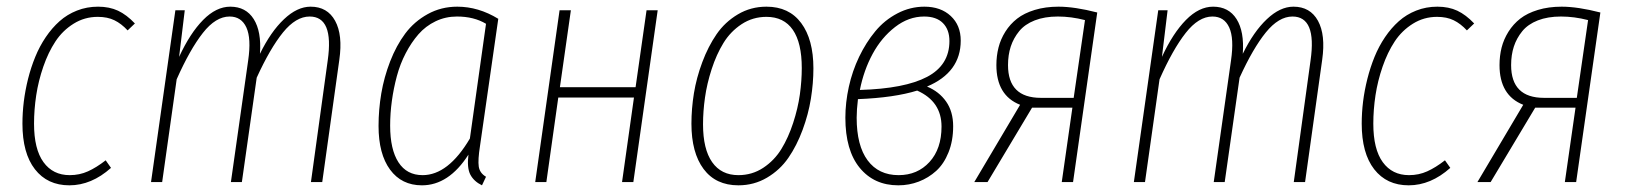

<svg xmlns="http://www.w3.org/2000/svg" viewBox="-20 -551 4918 581"><path d="M388.2 -480 366.2 -459Q347.2 -479.5 326.2 -489.7Q305.2 -500 275.9 -500Q235.8 -500 202.6 -479.2Q169.4 -458.5 147.7 -425.5Q126 -392.6 111.1 -349.4Q96.2 -306.2 89.6 -262.7Q83 -219.2 83 -176.8Q83 -99.6 111.6 -60.3Q140.1 -21 190.9 -21Q220.7 -21 246.1 -32.5Q271.5 -43.9 299.8 -65.9L315.9 -43Q256.8 9.8 189.9 9.8Q123.5 9.8 85.7 -38.8Q47.9 -87.4 47.9 -176.8Q47.9 -209.5 52 -243.4Q56.2 -277.3 64.9 -312.3Q73.7 -347.2 86.7 -378.9Q99.6 -410.6 118.4 -438.5Q137.2 -466.3 160.2 -486.8Q183.1 -507.3 212.9 -519Q242.7 -530.8 276.9 -530.8Q311 -530.8 337.2 -518.6Q363.3 -506.3 388.2 -480Z M919.9 -530.8Q970.7 -530.8 994.1 -488Q1017.6 -445.3 1006.8 -370.1L955.1 0H920.9L971.7 -368.2Q990.7 -501 917 -501Q875.5 -501 836.4 -452.9Q797.4 -404.8 756.8 -315.9L711.9 0H678.7L731 -368.2Q740.7 -434.6 725.6 -467.8Q710.4 -501 674.8 -501Q632.8 -501 593.8 -451.2Q554.7 -401.4 514.6 -311L470.7 0H437L510.7 -520H539.1L522 -378.9Q555.2 -450.7 594.7 -490.7Q634.3 -530.8 676.8 -530.8Q724.1 -530.8 747.8 -493.2Q771.5 -455.6 766.6 -388.2Q799.3 -455.1 839.4 -492.9Q879.4 -530.8 919.9 -530.8Z M1363.8 -530.8Q1427.7 -530.8 1487.8 -494.1L1432.6 -109.9Q1425.8 -66.9 1428.7 -47.1Q1431.6 -27.3 1450.7 -16.1L1438.5 9.8Q1414.1 -2 1403.3 -22.5Q1392.6 -43 1397.5 -83Q1337.9 9.8 1256.8 9.8Q1195.3 9.8 1160.4 -37.6Q1125.5 -85 1125.5 -169.9Q1125.5 -219.2 1133.8 -268.3Q1142.1 -317.4 1160.6 -365.2Q1179.2 -413.1 1206.3 -449.5Q1233.4 -485.8 1274.2 -508.3Q1314.9 -530.8 1363.8 -530.8ZM1362.8 -501Q1328.1 -501 1298.1 -486.6Q1268.1 -472.2 1246.3 -447.3Q1224.6 -422.4 1207.8 -390.1Q1190.9 -357.9 1180.9 -320.6Q1170.9 -283.2 1165.8 -245.6Q1160.6 -208 1160.6 -170.9Q1160.6 -98.6 1185.8 -59.8Q1210.9 -21 1258.8 -21Q1336.4 -21 1401.9 -131.8L1450.7 -479Q1414.1 -501 1362.8 -501Z M1862.3 0 1898.4 -255.9H1669.4L1633.3 0H1599.6L1673.3 -520H1707.5L1674.3 -287.1H1903.3L1936.5 -520H1970.2L1896.5 0Z M2214.4 9.8Q2146 9.8 2109.1 -39.6Q2072.3 -88.9 2072.3 -176.8Q2072.3 -221.7 2079.8 -268.6Q2087.4 -315.4 2105.2 -363Q2123 -410.6 2148.4 -447.5Q2173.8 -484.4 2212.9 -507.6Q2252 -530.8 2299.3 -530.8Q2367.7 -530.8 2404.5 -481.2Q2441.4 -431.6 2441.4 -344.2Q2441.4 -299.3 2433.8 -252.4Q2426.3 -205.6 2408.7 -158Q2391.1 -110.4 2365.7 -73.5Q2340.3 -36.6 2301 -13.4Q2261.7 9.8 2214.4 9.8ZM2214.4 -21Q2255.9 -21 2289.6 -43.2Q2323.2 -65.4 2344.5 -100.1Q2365.7 -134.8 2380.1 -179Q2394.5 -223.1 2400.4 -264.9Q2406.2 -306.6 2406.2 -345.2Q2406.2 -421.4 2379.2 -460.7Q2352.1 -500 2299.3 -500Q2257.8 -500 2224.1 -477.8Q2190.4 -455.6 2169.2 -420.9Q2147.9 -386.2 2133.5 -341.8Q2119.1 -297.4 2113.3 -255.6Q2107.4 -213.9 2107.4 -174.8Q2107.4 -99.6 2135 -60.3Q2162.6 -21 2214.4 -21Z M2777.3 -530.8Q2826.7 -530.8 2856.9 -502.7Q2887.2 -474.6 2887.2 -428.2Q2887.2 -332 2785.2 -289.1Q2821.8 -273.9 2843 -243.7Q2864.3 -213.4 2864.3 -168.9Q2864.3 -125 2850.3 -90.1Q2836.4 -55.2 2813 -33.9Q2789.6 -12.7 2760.3 -1.5Q2731 9.8 2698.2 9.8Q2625 9.8 2581.5 -43.2Q2538.1 -96.2 2538.1 -194.8Q2538.1 -240.7 2548.6 -288.3Q2559.1 -335.9 2579.8 -379.2Q2600.6 -422.4 2628.7 -456.3Q2656.7 -490.2 2695.6 -510.5Q2734.4 -530.8 2777.3 -530.8ZM2776.4 -501Q2729.5 -501 2688.5 -469.2Q2647.5 -437.5 2620.6 -387.9Q2593.8 -338.4 2582 -278.8Q2717.8 -282.7 2785.4 -318.4Q2853 -354 2853 -426.8Q2853 -461.4 2833.3 -481.2Q2813.5 -501 2776.4 -501ZM2755.4 -276.9Q2686.5 -255.4 2576.2 -251Q2572.3 -218.8 2572.3 -194.8Q2572.3 -110.4 2605.5 -65.7Q2638.7 -21 2699.2 -21Q2756.3 -21 2792.7 -60.8Q2829.1 -100.6 2829.1 -168Q2829.1 -244.1 2755.4 -276.9Z M3183.1 -530.8Q3231.9 -530.8 3300.3 -513.2L3227.1 0H3192.9L3225.1 -225.1H3103L2968.3 0H2928.2L3066.9 -233.9Q2995.1 -262.2 2995.1 -354Q2995.1 -381.8 3001.5 -407Q3007.8 -432.1 3022.2 -455.1Q3036.6 -478 3057.9 -494.6Q3079.1 -511.2 3111.3 -521Q3143.6 -530.8 3183.1 -530.8ZM3030.3 -354Q3030.3 -254.9 3129.9 -254.9H3229L3263.2 -490.2Q3221.2 -501 3181.2 -501Q3141.1 -501 3111.1 -489.3Q3081.1 -477.5 3064 -456.5Q3046.9 -435.5 3038.6 -410.2Q3030.3 -384.8 3030.3 -354Z M3894 -530.8Q3944.8 -530.8 3968.3 -488Q3991.7 -445.3 3981 -370.1L3929.2 0H3895L3945.8 -368.2Q3964.8 -501 3891.1 -501Q3849.6 -501 3810.5 -452.9Q3771.5 -404.8 3731 -315.9L3686 0H3652.8L3705.1 -368.2Q3714.8 -434.6 3699.7 -467.8Q3684.6 -501 3648.9 -501Q3606.9 -501 3567.9 -451.2Q3528.8 -401.4 3488.8 -311L3444.8 0H3411.1L3484.9 -520H3513.2L3496.1 -378.9Q3529.3 -450.7 3568.8 -490.7Q3608.4 -530.8 3650.9 -530.8Q3698.2 -530.8 3721.9 -493.2Q3745.6 -455.6 3740.7 -388.2Q3773.4 -455.1 3813.5 -492.9Q3853.5 -530.8 3894 -530.8Z M4440.9 -480 4418.9 -459Q4399.9 -479.5 4378.9 -489.7Q4357.9 -500 4328.6 -500Q4288.6 -500 4255.4 -479.2Q4222.2 -458.5 4200.4 -425.5Q4178.7 -392.6 4163.8 -349.4Q4148.9 -306.2 4142.3 -262.7Q4135.7 -219.2 4135.7 -176.8Q4135.7 -99.6 4164.3 -60.3Q4192.9 -21 4243.7 -21Q4273.4 -21 4298.8 -32.5Q4324.2 -43.9 4352.5 -65.9L4368.7 -43Q4309.6 9.8 4242.7 9.8Q4176.3 9.8 4138.4 -38.8Q4100.6 -87.4 4100.6 -176.8Q4100.6 -209.5 4104.7 -243.4Q4108.9 -277.3 4117.7 -312.3Q4126.5 -347.2 4139.4 -378.9Q4152.3 -410.6 4171.1 -438.5Q4189.9 -466.3 4212.9 -486.8Q4235.8 -507.3 4265.6 -519Q4295.4 -530.8 4329.6 -530.8Q4363.8 -530.8 4389.9 -518.6Q4416 -506.3 4440.9 -480Z M4705.6 -530.8Q4754.4 -530.8 4822.8 -513.2L4749.5 0H4715.3L4747.6 -225.1H4625.5L4490.7 0H4450.7L4589.4 -233.9Q4517.6 -262.2 4517.6 -354Q4517.6 -381.8 4523.9 -407Q4530.3 -432.1 4544.7 -455.1Q4559.1 -478 4580.3 -494.6Q4601.6 -511.2 4633.8 -521Q4666 -530.8 4705.6 -530.8ZM4552.7 -354Q4552.7 -254.9 4652.3 -254.9H4751.5L4785.6 -490.2Q4743.7 -501 4703.6 -501Q4663.6 -501 4633.5 -489.3Q4603.5 -477.5 4586.4 -456.5Q4569.3 -435.5 4561 -410.2Q4552.7 -384.8 4552.7 -354Z"/></svg>

Font: Fira Sans Compressed UltraLight
Style: Italic
Weight: 200
Width: 3
Italic angle: -8°
Designer: Carrois Corporate & Edenspiekermann AG
Foundry: Carrois Corporate GbR & Edenspiekermann AG
Version: Version 4.203;PS 004.203;hotconv 1.0.88;makeotf.lib2.5.64775